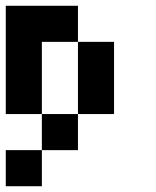

<svg xmlns="http://www.w3.org/2000/svg" viewBox="-20 -270 540 665"><path d="M250 -250V-125H125V125H0V-250ZM375 -125V125H250V-125ZM250 125V250H125V125ZM125 250V375H0V250Z"/></svg>

Font: Bytesized
Style: Regular
Weight: 400
Monospace: yes
Designer: baltdev
Version: Version 1.000